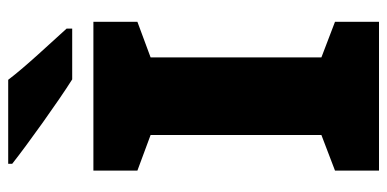

<svg xmlns="http://www.w3.org/2000/svg" viewBox="-264 -704 967 480"><g transform="rotate(-90 220.0 -463.5)"><path d="M261 -927H51V-917C99 -879 208 -801 262 -767H389V-781C356 -818 295 -882 261 -927ZM406 0V-110L317 -144V-571L406 -604V-714H34V-604L123 -571V-144L34 -110V0Z"/></g></svg>

Font: Noto Sans Canadian Aboriginal Black
Style: Regular
Weight: 900
Designer: Monotype Design Team, Typotheque's Kevin King
Foundry: Monotype Imaging Inc.
Version: Version 2.004